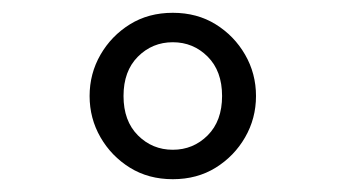

<svg xmlns="http://www.w3.org/2000/svg" viewBox="-20 -690 540 300"><path d="M250 -410Q212 -410 183 -428Q154 -446 137 -475.5Q120 -505 120 -540Q120 -575 137 -604.5Q154 -634 183 -652Q212 -670 250 -670Q288 -670 317 -652Q346 -634 363 -604.5Q380 -575 380 -540Q380 -505 363 -475.5Q346 -446 317 -428Q288 -410 250 -410ZM250 -456Q282 -456 304.5 -478.5Q327 -501 327 -540Q327 -579 304.5 -601.5Q282 -624 250 -624Q218 -624 195.5 -601.5Q173 -579 173 -540Q173 -501 195.5 -478.5Q218 -456 250 -456Z"/></svg>

Font: Spectral SC ExtraBold
Style: Regular
Weight: 800
Designer: Jean-Baptiste Levee
Foundry: Production Type
Version: Version 2.001